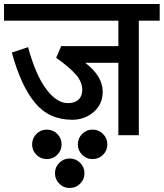

<svg xmlns="http://www.w3.org/2000/svg" viewBox="-40 -674 816 957"><path d="M756 -654V-571H652V0H550V-361H385Q472 -294 472 -217Q472 -155 427 -116Q382 -77 320 -77Q204 -77 134 -162Q64 -247 19 -412L100 -439Q137 -302 189.5 -231Q242 -160 299 -160Q333 -160 351.5 -177.5Q370 -195 370 -226Q370 -266 338 -302.5Q306 -339 240 -386L265 -444H550V-571H-20V-654ZM267 46Q267 76 245.5 97.5Q224 119 193 119Q163 119 141.5 97.5Q120 76 120 46Q120 15 141.5 -6.5Q163 -28 193 -28Q224 -28 245.5 -6.5Q267 15 267 46ZM421 -28Q452 -28 473.5 -6.5Q495 15 495 46Q495 76 473.5 97.5Q452 119 421 119Q391 119 369.5 97.5Q348 76 348 46Q348 15 369.5 -6.5Q391 -28 421 -28ZM307 116Q338 116 359.5 137.5Q381 159 381 190Q381 220 359.5 241.5Q338 263 307 263Q277 263 255.5 241.5Q234 220 234 190Q234 159 255.5 137.5Q277 116 307 116Z"/></svg>

Font: Martel Sans DemiBold
Style: Regular
Weight: 600
Designer: Dan Reynolds and Mathieu Réguer
Foundry: Dan Reynolds and Mathieu Réguer
Version: Version 1.001;PS 001.001;hotconv 1.0.70;makeotf.lib2.5.58329